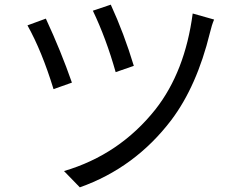

<svg xmlns="http://www.w3.org/2000/svg" viewBox="-20 -772 1040 825"><path d="M456 -752Q513 -628 555 -489L477 -462Q436 -607 379 -726ZM900 -688Q890 -665 882 -631Q826 -402 716 -256Q560 -51 323 33L255 -37Q493 -107 648 -302Q775 -464 808 -714ZM177 -692Q242 -552 289 -417L210 -389Q160 -552 98 -663Z"/></svg>

Font: Source Han Sans K Regular
Style: Regular
Weight: 400
Designer: Ryoko NISHIZUKA  (kana & ideographs); Paul D. Hunt (Latin, Greek & Cyrillic); Wenlong ZHANG  (bopomofo); Sandoll Communi
Foundry: Adobe Systems Incorporated
Version: Version 1.00 July 18, 2014, initial release